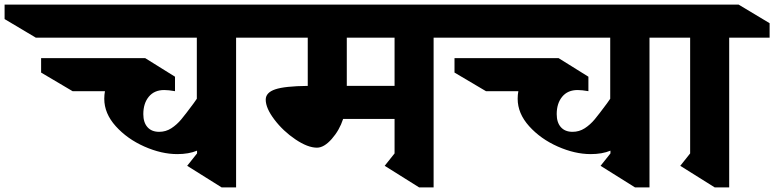

<svg xmlns="http://www.w3.org/2000/svg" viewBox="-153 -806 3371 836"><path d="M1051 -642H875V10H812L662 -84L705 -138V-150Q669 -135 619 -135Q550 -135 475.5 -168Q401 -201 351 -256.5Q301 -312 301 -376Q301 -393 304 -409H163L26 -490V-553H479L609 -472V-409Q581 -414 562 -414Q519 -414 495 -385Q471 -356 471 -309Q471 -273 489 -252.5Q507 -232 540 -232Q569 -232 593 -247.5Q617 -263 636.5 -286.5Q656 -310 690 -356L704 -376V-642H3L-133 -723V-786H915L1051 -705Z M1735 -642V10H1672L1522 -84L1565 -138V-288H1341Q1325 -239 1291.5 -201Q1258 -163 1227 -163Q1187 -163 1133.5 -199Q1080 -235 1042 -285Q1004 -335 1004 -372Q1004 -403 1045.5 -417Q1087 -431 1187 -432V-642H933L795 -723V-786H1776L1911 -705V-642ZM1565 -642H1357V-432H1565Z M2851 -642H2675V10H2612L2462 -84L2505 -138V-150Q2469 -135 2419 -135Q2350 -135 2275.5 -168Q2201 -201 2151 -256.5Q2101 -312 2101 -376Q2101 -393 2104 -409H1963L1826 -490V-553H2279L2409 -472V-409Q2381 -414 2362 -414Q2319 -414 2295 -385Q2271 -356 2271 -309Q2271 -273 2289 -252.5Q2307 -232 2340 -232Q2369 -232 2393 -247.5Q2417 -263 2436.5 -286.5Q2456 -310 2490 -356L2504 -376V-642H1803L1667 -723V-786H2715L2851 -705Z M3022 -642V10H2959L2809 -84L2852 -138V-642H2815L2680 -723V-786H3063L3198 -705V-642Z"/></svg>

Font: Inknut Antiqua
Style: Bold
Weight: 700
Designer: Claus Eggers Sørensen
Foundry: Claus Eggers Sørensen
Version: Version 1.003; ttfautohint (v1.8.2) -l 8 -r 50 -G 200 -x 14 